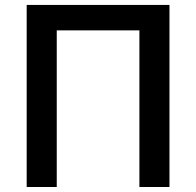

<svg xmlns="http://www.w3.org/2000/svg" viewBox="-20 -747 783 767"><path d="M657 -727.3H86.6V0H206.7V-625.7H536.9V0H657Z"/></svg>

Font: Magic Ui Pro Semi Bold
Style: Regular
Weight: 600
Designer: Stefan Endress, Andreas Faust
Version: Version 1.000;FEAKit 1.0